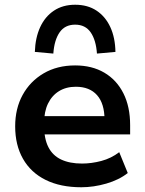

<svg xmlns="http://www.w3.org/2000/svg" viewBox="-20 -780 611 810"><path d="M323 10Q235 10 172.5 -21Q110 -52 77 -110Q44 -168 44 -247Q44 -322 75.5 -379.5Q107 -437 164 -470.5Q221 -504 297 -504Q368 -504 420 -473.5Q472 -443 500.5 -386.5Q529 -330 529 -252V-213H148V-290H437L421 -274Q421 -343 389.5 -378.5Q358 -414 300 -414Q259 -414 229 -395.5Q199 -377 182.5 -343Q166 -309 166 -260V-250Q166 -195 184 -159.5Q202 -124 238 -107Q274 -90 326 -90Q366 -90 407.5 -101Q449 -112 483 -138L519 -50Q482 -21 428.5 -5.5Q375 10 323 10ZM205 -554 127 -561Q129 -621 149.5 -665.5Q170 -710 207.5 -735Q245 -760 297 -760Q350 -760 387.5 -735Q425 -710 445.5 -665.5Q466 -621 467 -561L389 -554Q385 -611 362.5 -643.5Q340 -676 297 -676Q254 -676 231.5 -643.5Q209 -611 205 -554Z"/></svg>

Font: Nunito Sans 10pt
Style: Bold
Weight: 700
Designer: Vernon Adams
Foundry: Vernon Adams
Version: Version 3.101;gftools[0.9.27]